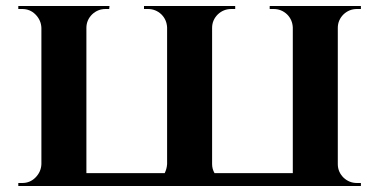

<svg xmlns="http://www.w3.org/2000/svg" viewBox="-20 -620 1273 640"><path d="M41 0V-10H54Q80 -10 98 -28Q117 -47 118 -73V-527Q117 -553 98 -572Q80 -590 54 -590H41V-600H345L344 -590H332Q306 -590 287 -572Q268 -553 268 -527V-43H529Q536 -57 537 -73V-528Q536 -554 518 -572Q499 -590 473 -590H460V-600H764V-590H751Q725 -590 706 -572Q687 -553 687 -527V-73Q687 -57 695 -43H956V-528Q955 -554 937 -572Q918 -590 892 -590H879V-600H1183V-590H1170Q1144 -590 1125 -572Q1106 -553 1106 -527V-73Q1106 -47 1125 -28Q1144 -10 1170 -10H1183V0Z"/></svg>

Font: Cinzel Bold(RUS BY LYAJKA)
Style: Regular
Weight: 700
Designer: Natanael Gama
Version: Version 1.001;PS 001.001;hotconv 1.0.56;makeotf.lib2.0.21325